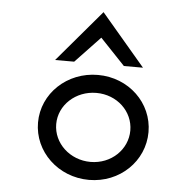

<svg xmlns="http://www.w3.org/2000/svg" viewBox="-53 -798 862 862"><g transform="rotate(5 378.0 -367.0)"><path d="M267 -512 379 -630 491 -512H577L379 -745L181 -512ZM379 -381C472 -381 545 -312 545 -226C545 -140 472 -70 379 -70C286 -70 211 -140 211 -226C211 -312 286 -381 379 -381ZM379 11C518 11 627 -95 627 -226C627 -357 518 -462 379 -462C240 -462 129 -357 129 -226C129 -95 240 11 379 11Z"/></g></svg>

Font: Charger Monospace
Style: Regular
Weight: 400
Designer: Jasper
Foundry: Cannot Into Space Fonts
Version: Version 0.980